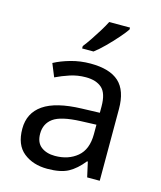

<svg xmlns="http://www.w3.org/2000/svg" viewBox="-115 -850 792 944"><g transform="rotate(15 280.5 -378.0)"><path d="M288 -545Q386 -545 433 -502Q480 -459 480 -365V0H416L399 -76H395Q360 -32 321.5 -11Q283 10 215 10Q142 10 94 -28.5Q46 -67 46 -149Q46 -229 109 -272.5Q172 -316 303 -320L394 -323V-355Q394 -422 365 -448Q336 -474 283 -474Q241 -474 203 -461.5Q165 -449 132 -433L105 -499Q140 -518 188 -531.5Q236 -545 288 -545ZM314 -259Q214 -255 175.5 -227Q137 -199 137 -148Q137 -103 164.5 -82Q192 -61 235 -61Q303 -61 348 -98.5Q393 -136 393 -214V-262ZM429 -756Q417 -738 392 -709.5Q367 -681 338.5 -652.5Q310 -624 286 -606H228V-618Q243 -637 260.5 -663Q278 -689 295 -716.5Q312 -744 323 -766H429Z"/></g></svg>

Font: Noto Sans
Style: Regular
Weight: 400
Designer: Monotype Design Team
Foundry: Monotype Imaging Inc.
Version: Version 2.007